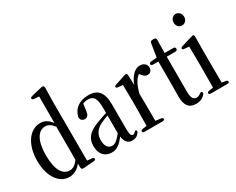

<svg xmlns="http://www.w3.org/2000/svg" viewBox="-102 -1204 2003 1630"><g transform="rotate(-30 899.5 -389.0)"><path d="M201 1C246 1 286 -21 318 -62L319 -23C319 -9 327 -3 340 -4L444 -12C456 -13 463 -18 463 -26C463 -34 456 -40 444 -41L398 -45L397 -627L400 -756C400 -766 398 -772 394 -776C390 -779 383 -781 372 -778L268 -753C257 -750 251 -745 251 -737C251 -730 258 -725 270 -724L318 -720V-460C287 -502 251 -521 212 -521C110 -521 30 -417 30 -254C30 -101 101 1 201 1ZM118 -256C118 -414 171 -475 235 -475C263 -475 287 -461 316 -425V-100C287 -61 262 -46 230 -46C166 -46 118 -109 118 -256Z M615 1C670 1 703 -28 743 -82C751 -30 774 0 818 0C848 0 871 -12 887 -36C893 -46 893 -54 888 -60C884 -65 876 -61 866 -50C859 -42 853 -40 847 -40C830 -40 820 -55 820 -113V-350C820 -470 778 -521 683 -521C594 -521 536 -476 519 -406C517 -397 517 -391 521 -382C527 -368 541 -359 558 -359C581 -359 598 -373 602 -410L612 -480C630 -488 645 -491 661 -491C716 -491 740 -464 740 -358V-315C708 -305 676 -294 649 -284C542 -246 506 -197 506 -123C506 -44 551 1 615 1ZM585 -136C585 -192 610 -232 668 -261C689 -271 715 -281 740 -290V-116C696 -62 673 -47 648 -47C610 -47 585 -76 585 -136Z M924 -26C924 -18 931 -13 944 -13H1120C1133 -13 1140 -18 1140 -26C1140 -34 1133 -39 1121 -41L1069 -48C1068 -102 1068 -180 1068 -231L1067 -316C1087 -392 1113 -438 1147 -462L1152 -456C1168 -433 1184 -418 1208 -418C1236 -418 1250 -435 1253 -462C1253 -471 1253 -477 1249 -485C1240 -508 1216 -521 1188 -521C1139 -521 1092 -474 1066 -401L1063 -494C1063 -505 1060 -510 1056 -514C1052 -518 1046 -518 1035 -514L935 -481C924 -477 919 -472 919 -465C919 -458 926 -454 938 -453L983 -449C984 -402 985 -356 985 -291V-231C985 -180 984 -101 983 -48L942 -42C930 -40 924 -34 924 -26Z M1443 1C1482 1 1512 -13 1533 -39C1539 -47 1539 -54 1535 -61C1531 -68 1523 -66 1512 -58C1498 -48 1487 -43 1472 -43C1442 -43 1425 -67 1425 -126V-471H1510C1523 -471 1530 -478 1530 -489C1530 -500 1523 -507 1510 -507H1425L1427 -636C1427 -649 1420 -656 1407 -656H1390C1378 -656 1370 -651 1368 -638L1347 -507L1290 -502C1278 -501 1271 -495 1271 -486C1271 -477 1278 -471 1291 -471H1343V-214C1343 -196 1343 -182 1342 -168V-127C1342 -40 1374 1 1443 1Z M1574 -26C1574 -18 1581 -13 1594 -13H1754C1767 -13 1774 -18 1774 -26C1774 -34 1768 -40 1756 -42L1719 -47L1718 -231V-376L1719 -495C1719 -506 1717 -511 1714 -514C1710 -518 1703 -517 1693 -514L1586 -482C1574 -478 1569 -473 1569 -466C1569 -459 1576 -455 1588 -454L1633 -450C1634 -404 1635 -355 1635 -290V-231L1634 -47L1593 -41C1581 -39 1574 -34 1574 -26ZM1620 -691C1620 -659 1642 -635 1671 -635C1700 -635 1723 -659 1723 -691C1723 -723 1700 -748 1671 -748C1642 -748 1620 -723 1620 -691Z"/></g></svg>

Font: 寒蝉锦书宋 CompactLight
Style: Bold
Weight: 400
Width: 4
Designer: 寒蝉锦书宋{Warren} 思源宋体{Ryoko NISHIZUKA 西塚涼子 (kana & ideographs); Frank Grießhammer (Latin, Greek & Cyrillic); Wenlong ZHANG 
Foundry: Adobe & ChillType
Version: Version 2.000;Glyphs 3.1.1 (3135)